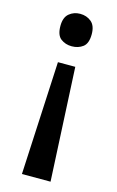

<svg xmlns="http://www.w3.org/2000/svg" viewBox="-114 -596 501 823"><g transform="rotate(15 136.5 -185.0)"><path d="M206 -477Q206 -436 185.5 -420.5Q165 -405 136 -405Q108 -405 87.5 -420.5Q67 -436 67 -477Q67 -515 87.5 -532Q108 -549 136 -549Q165 -549 185.5 -532Q206 -515 206 -477ZM97 -324H174L199 179H72Z"/></g></svg>

Font: Noto Sans Lao Medium
Style: Regular
Weight: 500
Designer: Monotype Design Team
Foundry: Monotype Imaging Inc.
Version: Version 2.003; ttfautohint (v1.8.4.7-5d5b)